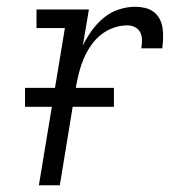

<svg xmlns="http://www.w3.org/2000/svg" viewBox="-20 -548 540 568"><path d="M95 0 172 -465H88V-520H243L225 -413Q236 -436 251.5 -457.5Q267 -479 287 -495.5Q307 -512 331.5 -520Q356 -528 380 -528Q395 -528 409.5 -524.5Q424 -521 435 -512.5Q446 -504 452.5 -491.5Q459 -479 461 -464.5Q463 -450 462.5 -435Q462 -420 460 -405H398Q400 -417 400 -429.5Q400 -442 395 -452Q390 -462 379.5 -467.5Q369 -473 357 -473Q337 -473 316.5 -466Q296 -459 278.5 -445Q261 -431 248.5 -412.5Q236 -394 227.5 -374Q219 -354 214 -334Q209 -314 205 -293L157 0ZM54 -232V-288H317V-232Z"/></svg>

Font: Iosevka Curly Slab Light
Style: Italic
Weight: 300
Italic angle: -9°
Monospace: yes
Designer: Belleve Invis
Foundry: Belleve Invis
Version: Version 22.1.2; ttfautohint (v1.8.4)